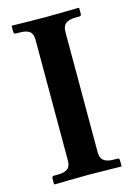

<svg xmlns="http://www.w3.org/2000/svg" viewBox="-103 -702 525 758"><g transform="rotate(-15 159.5 -322.5)"><path d="M221 -76V-569C221 -597 235 -613 276 -613H290C295 -613 298 -616 298 -621V-645L296 -647C296 -647 196 -645 160 -645C121 -645 24 -647 24 -647L22 -645V-621C22 -616 26 -613 30 -613H44C84 -613 99 -601 99 -569V-76C99 -44 84 -32 44 -32H30C26 -32 22 -29 22 -23V0L24 2C24 2 121 0 160 0C196 0 296 2 296 2L298 0V-23C298 -29 295 -32 290 -32H276C235 -32 221 -48 221 -76Z"/></g></svg>

Font: Libertinus Serif Semibold
Style: Regular
Weight: 600
Designer: Philipp H. Poll, Khaled Hosny
Foundry: Caleb Maclennan
Version: Version 7.050;RELEASE